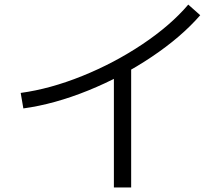

<svg xmlns="http://www.w3.org/2000/svg" viewBox="-20 -781 978 847"><path d="M342.8 -445.8C248.4 -407.7 157.9 -382.8 71.3 -371.1L83 -302.7C174.2 -315.1 269.5 -341.5 369.1 -381.8C468.8 -422.2 562.2 -471.7 649.4 -530.3C736.7 -588.9 807.9 -650.1 863.3 -713.9L810.5 -760.7C758.5 -699.5 691.1 -641.3 608.4 -585.9C525.7 -530.6 437.2 -483.9 342.8 -445.8ZM482.4 -491.2V45.9H558.6V-491.2Z"/></svg>

Font: Pretendard Variable
Style: Regular
Weight: 400
Designer: Base glyphs from Inter by Rasmus Andersson; Hangeul glyphs from Noto Sans CJK(Source Han Sans) by Jang Soo-young and Kan
Foundry: Kil Hyung-jin
Version: Version 1.309;Glyphs 3.2 (3225)